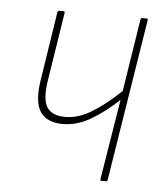

<svg xmlns="http://www.w3.org/2000/svg" viewBox="-42 -517 474 555"><g transform="rotate(5 195.0 -239.5)"><path d="M272 0Q269 0 269 -4L307 -238Q265 -199 226 -176.5Q187 -154 146 -154Q101 -154 81.5 -182Q62 -210 72 -275L103 -474Q104 -479 107 -479H120Q125 -479 124 -474L93 -277Q84 -221 98.5 -198Q113 -175 152 -175Q190 -175 229.5 -199.5Q269 -224 311 -264L344 -474Q345 -479 348 -479H362Q366 -479 365 -474L290 -4Q289 0 286 0Z"/></g></svg>

Font: Sofia Sans Condensed Thin
Style: Italic
Weight: 250
Italic angle: -9°
Version: Version 4.100